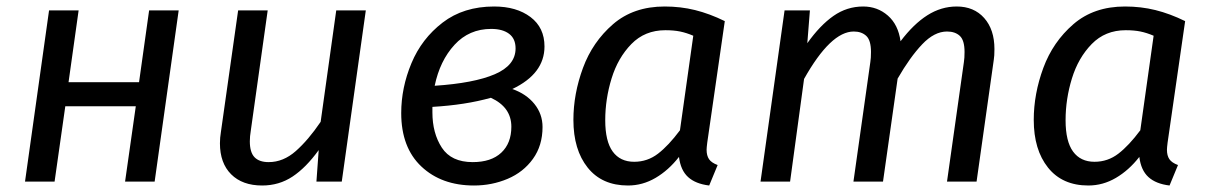

<svg xmlns="http://www.w3.org/2000/svg" viewBox="-20 -559 3721 591"><path d="M398 -232H181L148 0H57L131 -527H222L191 -306H408L439 -527H530L456 0H365Z M657 -118Q657 -135 660 -153L713 -527H804L752 -157Q749 -139 749 -124Q749 -90 763.5 -75Q778 -60 807 -60Q852 -60 890.5 -94Q929 -128 967 -184L1015 -527H1106L1032 0H954L961 -97Q922 -43 880.5 -15.5Q839 12 787 12Q726 12 691.5 -22.5Q657 -57 657 -118Z M1656 -416Q1656 -332 1557 -285Q1600 -270 1625 -239Q1650 -208 1650 -168Q1650 -111 1620.5 -70Q1591 -29 1542.5 -8.5Q1494 12 1439 12Q1339 12 1277 -46.5Q1215 -105 1215 -211Q1215 -289 1246.5 -364.5Q1278 -440 1342.5 -489.5Q1407 -539 1501 -539Q1570 -539 1613 -506.5Q1656 -474 1656 -416ZM1318 -295Q1439 -303 1503 -330.5Q1567 -358 1567 -410Q1567 -440 1547 -455Q1527 -470 1492 -470Q1424 -470 1379 -421Q1334 -372 1318 -295ZM1311 -230V-213Q1311 -149 1340 -104.5Q1369 -60 1435 -60Q1492 -60 1523 -89Q1554 -118 1554 -169Q1554 -229 1491 -258Q1413 -236 1311 -230Z M2211 -494 2157 -120Q2155 -104 2155 -98Q2155 -80 2162.5 -69Q2170 -58 2189 -51L2163 12Q2121 7 2098 -14Q2075 -35 2070 -76Q2038 -35 1998 -11.5Q1958 12 1913 12Q1833 12 1789 -43Q1745 -98 1745 -190Q1745 -270 1774.5 -350Q1804 -430 1867 -484.5Q1930 -539 2026 -539Q2075 -539 2119.5 -528Q2164 -517 2211 -494ZM1843 -189Q1843 -124 1866 -92.5Q1889 -61 1932 -61Q1973 -61 2005.5 -86Q2038 -111 2073 -158L2114 -449Q2093 -458 2073.5 -462Q2054 -466 2028 -466Q1965 -466 1923.5 -423.5Q1882 -381 1862.5 -317.5Q1843 -254 1843 -189Z M3041 -408Q3041 -386 3039 -375L2986 0H2895L2947 -368Q2949 -380 2949 -399Q2949 -435 2934.5 -448.5Q2920 -462 2895 -462Q2856 -462 2818.5 -422.5Q2781 -383 2743 -317L2698 0H2607L2659 -368Q2661 -380 2661 -399Q2661 -435 2646.5 -448.5Q2632 -462 2608 -462Q2537 -462 2455 -316L2412 0H2321L2395 -527H2473L2465 -426Q2504 -481 2545.5 -510Q2587 -539 2637 -539Q2681 -539 2713 -511Q2745 -483 2752 -432Q2792 -485 2834.5 -512Q2877 -539 2925 -539Q2978 -539 3009.5 -503.5Q3041 -468 3041 -408Z M3628 -494 3574 -120Q3572 -104 3572 -98Q3572 -80 3579.5 -69Q3587 -58 3606 -51L3580 12Q3538 7 3515 -14Q3492 -35 3487 -76Q3455 -35 3415 -11.5Q3375 12 3330 12Q3250 12 3206 -43Q3162 -98 3162 -190Q3162 -270 3191.5 -350Q3221 -430 3284 -484.5Q3347 -539 3443 -539Q3492 -539 3536.5 -528Q3581 -517 3628 -494ZM3260 -189Q3260 -124 3283 -92.5Q3306 -61 3349 -61Q3390 -61 3422.5 -86Q3455 -111 3490 -158L3531 -449Q3510 -458 3490.5 -462Q3471 -466 3445 -466Q3382 -466 3340.5 -423.5Q3299 -381 3279.5 -317.5Q3260 -254 3260 -189Z"/></svg>

Font: Fira Sans
Style: Italic
Weight: 400
Italic angle: -8°
Designer: bBox Type GmbH & Carrois Corporate GbR & Edenspiekermann AG
Foundry: bBox Type GmbH & Carrois Corporate GbR & Edenspiekermann AG
Version: Version 4.301